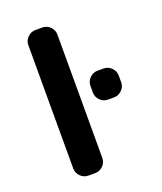

<svg xmlns="http://www.w3.org/2000/svg" viewBox="-139 -863 786 933"><g transform="rotate(-20 254.0 -396.5)"><path d="M372.1 -335Q348.6 -335 331.5 -352.1Q314.5 -369.1 314.5 -392.6V-426.8Q314.5 -450.2 331.5 -467.3Q348.6 -484.4 372.1 -484.4H403.3Q426.8 -484.4 443.8 -467.3Q460.9 -450.2 460.9 -426.8V-392.6Q460.9 -369.1 443.8 -352.1Q426.8 -335 403.3 -335ZM156.2 -20.5Q132.8 -20.5 115.7 -37.6Q98.6 -54.7 98.6 -78.1V-715.8Q98.6 -739.3 115.7 -756.3Q132.8 -773.4 156.2 -773.4H191.4Q214.8 -773.4 231.9 -756.3Q249 -739.3 249 -715.8V-78.1Q249 -54.7 231.9 -37.6Q214.8 -20.5 191.4 -20.5Z"/></g></svg>

Font: Gen Jyuu Gothic P Bold
Style: Bold
Weight: 700
Designer: [Source Han Sans]
Ryoko NISHIZUKA  (kana & ideographs); Paul D. Hunt (Latin, Greek & Cyrillic); Wenlong ZHANG  (bopomofo
Version: Version 1.002.20150607